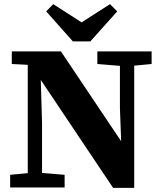

<svg xmlns="http://www.w3.org/2000/svg" viewBox="-20 -905 780 927"><path d="M450 -596V-657H712V-596L628 -588V2H526L177 -519L183 -310V-70L292 -61V0H29V-61L114 -69V-592L37 -596V-657H274L565 -223L559 -383V-587ZM237 -885 374 -797 511 -885 546 -850 416 -705H332L203 -850Z"/></svg>

Font: Source Serif 4 SmText
Style: Bold
Weight: 700
Designer: Frank Grießhammer
Foundry: Adobe
Version: Version 4.005;hotconv 1.1.0;makeotfexe 2.6.0